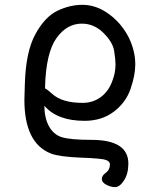

<svg xmlns="http://www.w3.org/2000/svg" viewBox="-20 -512 618 788"><path d="M318.8 -89.8Q362.8 -89.8 395.5 -115Q428.2 -140.1 442.9 -185.1Q454.1 -214.8 454.1 -249Q454.1 -267.1 448.5 -303Q442.9 -338.9 404.5 -377Q366.2 -415 315.9 -415Q253.9 -415 211.4 -355Q168.9 -294.9 165 -157.2V-148.9Q175.8 -144 192.9 -127.9Q233.9 -89.8 318.8 -89.8ZM452.1 255.9Q435.1 255.9 416.5 246.3Q397.9 236.8 397.9 222.2Q397.9 209 413.1 198.2Q431.2 185.1 431.2 162.1Q431.2 150.9 415 144.5Q398.9 138.2 312.5 135Q226.1 131.8 189 118.2Q80.1 75.2 80.1 -102.1L82 -168Q85.9 -299.8 125 -371.3Q164.1 -442.9 215.1 -467.5Q266.1 -492.2 318.1 -492.2Q370.1 -492.2 417 -461.2Q463.9 -430.2 494.4 -382.6Q524.9 -335 533.2 -278.8Q535.2 -263.2 535.2 -247.1Q535.2 -204.1 516.1 -147.9Q497.1 -91.8 447.5 -54Q397.9 -16.1 327.1 -16.1Q214.8 -16.1 162.1 -78.1Q162.1 -29.8 180.2 4.9Q199.2 40 232.9 50.8Q268.1 62 355 62Q506.8 62 506.8 159.2Q506.8 201.2 489 228.5Q471.2 255.9 452.1 255.9Z"/></svg>

Font: LXGW WenKai Screen
Style: Regular
Weight: 400
Designer: LXGW / Fontworks Inc.
Foundry: LXGW / Fontworks Inc.
Version: Version 1.510;January 18,2025